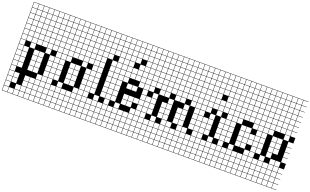

<svg xmlns="http://www.w3.org/2000/svg" viewBox="-127 -1688 4331 2679"><g transform="rotate(20 2038.5 -349.0)"><path d="M0 307.7V-1004.8H538.5V-1000H466.3V-927.9H538.5V-923.1H466.3V-851H538.5V-846.2H466.3V-774H538.5V-769.2H466.3V-697.1H538.5V-692.3H466.3V-620.2H538.5V-615.4H466.3V-543.3H538.5V-538.5H466.3V-466.3H538.5V-384.6H466.3V-312.5H538.5V-307.7H466.3V-235.6H538.5V-230.8H466.3V-158.7H538.5V-153.8H466.3V-81.7H538.5V-76.9H466.3V-4.8H538.5V0H466.3V72.1H538.5V76.9H466.3V149H538.5V153.8H466.3V226H538.5V230.8H466.3V302.9H538.5V307.7ZM389.4 -927.9H461.5V-1000H389.4ZM81.7 -927.9H153.8V-1000H81.7ZM158.7 -927.9H230.8V-1000H158.7ZM312.5 -927.9H384.6V-1000H312.5ZM235.6 -927.9H307.7V-1000H235.6ZM4.8 -927.9H76.9V-1000H4.8ZM389.4 -851H461.5V-923.1H389.4ZM81.7 -851H153.8V-923.1H81.7ZM312.5 -851H384.6V-923.1H312.5ZM158.7 -851H230.8V-923.1H158.7ZM235.6 -851H307.7V-923.1H235.6ZM4.8 -851H76.9V-923.1H4.8ZM389.4 -774H461.5V-846.2H389.4ZM81.7 -774H153.8V-846.2H81.7ZM312.5 -774H384.6V-846.2H312.5ZM235.6 -774H307.7V-846.2H235.6ZM4.8 -774H76.9V-846.2H4.8ZM158.7 -774H230.8V-846.2H158.7ZM312.5 -697.1H384.6V-769.2H312.5ZM4.8 -697.1H76.9V-769.2H4.8ZM158.7 -697.1H230.8V-769.2H158.7ZM81.7 -697.1H153.8V-769.2H81.7ZM389.4 -697.1H461.5V-769.2H389.4ZM235.6 -697.1H307.7V-769.2H235.6ZM312.5 -620.2H384.6V-692.3H312.5ZM4.8 -620.2H76.9V-692.3H4.8ZM81.7 -620.2H153.8V-692.3H81.7ZM389.4 -620.2H461.5V-692.3H389.4ZM235.6 -620.2H307.7V-692.3H235.6ZM158.7 -620.2H230.8V-692.3H158.7ZM312.5 -543.3H384.6V-615.4H312.5ZM4.8 -543.3H76.9V-615.4H4.8ZM81.7 -543.3H153.8V-615.4H81.7ZM389.4 -543.3H461.5V-615.4H389.4ZM235.6 -543.3H307.7V-615.4H235.6ZM158.7 -543.3H230.8V-615.4H158.7ZM158.7 -466.3H230.8V-538.5H158.7ZM81.7 -466.3H153.8V-538.5H81.7ZM312.5 -466.3H384.6V-538.5H312.5ZM4.8 -466.3H76.9V-538.5H4.8ZM389.4 -466.3H461.5V-538.5H389.4ZM235.6 -466.3H307.7V-538.5H235.6ZM76.9 -461.5H4.8V-389.4H76.9ZM158.7 -389.4H230.8V-461.5H158.7ZM389.4 -389.4H461.5V-461.5H389.4ZM312.5 -312.5H384.6V-384.6H312.5ZM235.6 -312.5H307.7V-384.6H235.6ZM81.7 -312.5H153.8V-384.6H81.7ZM4.8 -312.5H76.9V-384.6H4.8ZM235.6 -235.6H307.7V-307.7H235.6ZM81.7 -235.6H153.8V-307.7H81.7ZM312.5 -235.6H384.6V-307.7H312.5ZM4.8 -235.6H76.9V-307.7H4.8ZM235.6 -158.7H307.7V-230.8H235.6ZM81.7 -158.7H153.8V-230.8H81.7ZM312.5 -158.7H384.6V-230.8H312.5ZM4.8 -158.7H76.9V-230.8H4.8ZM235.6 -81.7H307.7V-153.8H235.6ZM4.8 -81.7H76.9V-153.8H4.8ZM312.5 -81.7H384.6V-153.8H312.5ZM81.7 -81.7H153.8V-153.8H81.7ZM4.8 -4.8H76.9V-76.9H4.8ZM389.4 -4.8H461.5V-76.9H389.4ZM235.6 72.1H307.7V0H235.6ZM4.8 72.1H76.9V0H4.8ZM389.4 72.1H461.5V0H389.4ZM312.5 72.1H384.6V0H312.5ZM81.7 72.1H153.8V0H81.7ZM235.6 149H307.7V76.9H235.6ZM81.7 149H153.8V76.9H81.7ZM389.4 149H461.5V76.9H389.4ZM312.5 149H384.6V76.9H312.5ZM4.8 149H76.9V76.9H4.8ZM389.4 226H461.5V153.8H389.4ZM312.5 226H384.6V153.8H312.5ZM158.7 226H230.8V153.8H158.7ZM235.6 226H307.7V153.8H235.6ZM4.8 226H76.9V153.8H4.8ZM81.7 302.9H153.8V230.8H81.7ZM389.4 302.9H461.5V230.8H389.4ZM312.5 302.9H384.6V230.8H312.5ZM158.7 302.9H230.8V230.8H158.7ZM4.8 302.9H76.9V230.8H4.8ZM235.6 302.9H307.7V230.8H235.6Z M538.5 307.7V-1004.8H1076.9V-1000H1004.8V-927.9H1076.9V-923.1H1004.8V-851H1076.9V-846.2H1004.8V-774H1076.9V-769.2H1004.8V-697.1H1076.9V-692.3H1004.8V-620.2H1076.9V-615.4H1004.8V-543.3H1076.9V-538.5H1004.8V-466.3H1076.9V-384.6H1004.8V-312.5H1076.9V-307.7H1004.8V-235.6H1076.9V-230.8H1004.8V-158.7H1076.9V-153.8H1004.8V-81.7H1076.9V-76.9H1004.8V-4.8H1076.9V0H1004.8V72.1H1076.9V76.9H1004.8V149H1076.9V153.8H1004.8V226H1076.9V230.8H1004.8V302.9H1076.9V307.7ZM927.9 -927.9H1000V-1000H927.9ZM851 -927.9H923.1V-1000H851ZM774 -927.9H846.2V-1000H774ZM697.1 -927.9H769.2V-1000H697.1ZM620.2 -927.9H692.3V-1000H620.2ZM543.3 -927.9H615.4V-1000H543.3ZM697.1 -851H769.2V-923.1H697.1ZM851 -851H923.1V-923.1H851ZM620.2 -851H692.3V-923.1H620.2ZM543.3 -851H615.4V-923.1H543.3ZM774 -851H846.2V-923.1H774ZM927.9 -851H1000V-923.1H927.9ZM851 -774H923.1V-846.2H851ZM620.2 -774H692.3V-846.2H620.2ZM543.3 -774H615.4V-846.2H543.3ZM927.9 -774H1000V-846.2H927.9ZM774 -774H846.2V-846.2H774ZM697.1 -774H769.2V-846.2H697.1ZM697.1 -697.1H769.2V-769.2H697.1ZM851 -697.1H923.1V-769.2H851ZM543.3 -697.1H615.4V-769.2H543.3ZM927.9 -697.1H1000V-769.2H927.9ZM620.2 -697.1H692.3V-769.2H620.2ZM774 -697.1H846.2V-769.2H774ZM851 -620.2H923.1V-692.3H851ZM774 -620.2H846.2V-692.3H774ZM927.9 -620.2H1000V-692.3H927.9ZM543.3 -620.2H615.4V-692.3H543.3ZM620.2 -620.2H692.3V-692.3H620.2ZM697.1 -620.2H769.2V-692.3H697.1ZM620.2 -543.3H692.3V-615.4H620.2ZM543.3 -543.3H615.4V-615.4H543.3ZM927.9 -543.3H1000V-615.4H927.9ZM774 -543.3H846.2V-615.4H774ZM851 -543.3H923.1V-615.4H851ZM697.1 -543.3H769.2V-615.4H697.1ZM774 -466.3H846.2V-538.5H774ZM620.2 -466.3H692.3V-538.5H620.2ZM927.9 -466.3H1000V-538.5H927.9ZM543.3 -466.3H615.4V-538.5H543.3ZM851 -466.3H923.1V-538.5H851ZM697.1 -466.3H769.2V-538.5H697.1ZM697.1 -389.4H769.2V-461.5H697.1ZM927.9 -389.4H1000V-461.5H927.9ZM620.2 -389.4H692.3V-461.5H620.2ZM543.3 -389.4H615.4V-461.5H543.3ZM620.2 -312.5H692.3V-384.6H620.2ZM543.3 -312.5H615.4V-384.6H543.3ZM851 -312.5H923.1V-384.6H851ZM774 -312.5H846.2V-384.6H774ZM543.3 -235.6H615.4V-307.7H543.3ZM774 -235.6H846.2V-307.7H774ZM851 -235.6H923.1V-307.7H851ZM620.2 -235.6H692.3V-307.7H620.2ZM774 -158.7H846.2V-230.8H774ZM543.3 -158.7H615.4V-230.8H543.3ZM620.2 -158.7H692.3V-230.8H620.2ZM851 -158.7H923.1V-230.8H851ZM774 -81.7H846.2V-153.8H774ZM620.2 -81.7H692.3V-153.8H620.2ZM543.3 -81.7H615.4V-153.8H543.3ZM851 -81.7H923.1V-153.8H851ZM615.4 -76.9H543.3V-4.8H615.4ZM697.1 -4.8H769.2V-76.9H697.1ZM927.9 -4.8H1000V-76.9H927.9ZM851 72.1H923.1V0H851ZM774 72.1H846.2V0H774ZM697.1 72.1H769.2V0H697.1ZM927.9 72.1H1000V0H927.9ZM543.3 72.1H615.4V0H543.3ZM620.2 72.1H692.3V0H620.2ZM851 149H923.1V76.9H851ZM543.3 149H615.4V76.9H543.3ZM697.1 149H769.2V76.9H697.1ZM927.9 149H1000V76.9H927.9ZM620.2 149H692.3V76.9H620.2ZM774 149H846.2V76.9H774ZM543.3 226H615.4V153.8H543.3ZM851 226H923.1V153.8H851ZM774 226H846.2V153.8H774ZM927.9 226H1000V153.8H927.9ZM697.1 226H769.2V153.8H697.1ZM620.2 226H692.3V153.8H620.2ZM851 302.9H923.1V230.8H851ZM774 302.9H846.2V230.8H774ZM543.3 302.9H615.4V230.8H543.3ZM927.9 302.9H1000V230.8H927.9ZM697.1 302.9H769.2V230.8H697.1ZM620.2 302.9H692.3V230.8H620.2Z M1076.9 307.7V-1004.8H1384.6V-1000H1312.5V-927.9H1384.6V-923.1H1312.5V-851H1384.6V-846.2H1312.5V-774H1384.6V-769.2H1312.5V-697.1H1384.6V-615.4H1312.5V-543.3H1384.6V-538.5H1312.5V-466.3H1384.6V-461.5H1312.5V-389.4H1384.6V-384.6H1312.5V-312.5H1384.6V-307.7H1312.5V-235.6H1384.6V-230.8H1312.5V-158.7H1384.6V-153.8H1312.5V-81.7H1384.6V0H1312.5V72.1H1384.6V76.9H1312.5V149H1384.6V153.8H1312.5V226H1384.6V230.8H1312.5V302.9H1384.6V307.7ZM1235.6 -927.9H1307.7V-1000H1235.6ZM1158.7 -927.9H1230.8V-1000H1158.7ZM1081.7 -927.9H1153.8V-1000H1081.7ZM1235.6 -851H1307.7V-923.1H1235.6ZM1081.7 -851H1153.8V-923.1H1081.7ZM1158.7 -851H1230.8V-923.1H1158.7ZM1235.6 -774H1307.7V-846.2H1235.6ZM1081.7 -774H1153.8V-846.2H1081.7ZM1158.7 -774H1230.8V-846.2H1158.7ZM1235.6 -697.1H1307.7V-769.2H1235.6ZM1081.7 -697.1H1153.8V-769.2H1081.7ZM1158.7 -697.1H1230.8V-769.2H1158.7ZM1235.6 -620.2H1307.7V-692.3H1235.6ZM1081.7 -620.2H1153.8V-692.3H1081.7ZM1158.7 -620.2H1230.8V-692.3H1158.7ZM1081.7 -543.3H1153.8V-615.4H1081.7ZM1158.7 -543.3H1230.8V-615.4H1158.7ZM1081.7 -466.3H1153.8V-538.5H1081.7ZM1158.7 -466.3H1230.8V-538.5H1158.7ZM1081.7 -389.4H1153.8V-461.5H1081.7ZM1158.7 -389.4H1230.8V-461.5H1158.7ZM1081.7 -312.5H1153.8V-384.6H1081.7ZM1158.7 -312.5H1230.8V-384.6H1158.7ZM1081.7 -235.6H1153.8V-307.7H1081.7ZM1158.7 -235.6H1230.8V-307.7H1158.7ZM1081.7 -158.7H1153.8V-230.8H1081.7ZM1158.7 -158.7H1230.8V-230.8H1158.7ZM1158.7 -81.7H1230.8V-153.8H1158.7ZM1081.7 -81.7H1153.8V-153.8H1081.7ZM1235.6 -4.8H1307.7V-76.9H1235.6ZM1153.8 -76.9H1081.7V-4.8H1153.8ZM1158.7 72.1H1230.8V0H1158.7ZM1235.6 72.1H1307.7V0H1235.6ZM1081.7 72.1H1153.8V0H1081.7ZM1158.7 149H1230.8V76.9H1158.7ZM1235.6 149H1307.7V76.9H1235.6ZM1081.7 149H1153.8V76.9H1081.7ZM1158.7 226H1230.8V153.8H1158.7ZM1235.6 226H1307.7V153.8H1235.6ZM1081.7 226H1153.8V153.8H1081.7ZM1158.7 302.9H1230.8V230.8H1158.7ZM1235.6 302.9H1307.7V230.8H1235.6ZM1081.7 302.9H1153.8V230.8H1081.7Z M1384.6 307.7V-1004.8H1846.2V-1000H1774V-927.9H1846.2V-923.1H1774V-851H1846.2V-846.2H1774V-774H1846.2V-769.2H1774V-697.1H1846.2V-692.3H1774V-620.2H1846.2V-615.4H1774V-543.3H1846.2V-538.5H1774V-466.3H1846.2V-461.5H1774V-389.4H1846.2V-230.8H1774V-158.7H1846.2V-76.9H1774V-4.8H1846.2V0H1774V72.1H1846.2V76.9H1774V149H1846.2V153.8H1774V226H1846.2V230.8H1774V302.9H1846.2V307.7ZM1697.1 -927.9H1769.2V-1000H1697.1ZM1620.2 -927.9H1692.3V-1000H1620.2ZM1466.3 -927.9H1538.5V-1000H1466.3ZM1543.3 -927.9H1615.4V-1000H1543.3ZM1389.4 -927.9H1461.5V-1000H1389.4ZM1697.1 -851H1769.2V-923.1H1697.1ZM1620.2 -851H1692.3V-923.1H1620.2ZM1466.3 -851H1538.5V-923.1H1466.3ZM1543.3 -851H1615.4V-923.1H1543.3ZM1389.4 -851H1461.5V-923.1H1389.4ZM1620.2 -774H1692.3V-846.2H1620.2ZM1389.4 -774H1461.5V-846.2H1389.4ZM1543.3 -774H1615.4V-846.2H1543.3ZM1466.3 -774H1538.5V-846.2H1466.3ZM1697.1 -774H1769.2V-846.2H1697.1ZM1389.4 -697.1H1461.5V-769.2H1389.4ZM1543.3 -697.1H1615.4V-769.2H1543.3ZM1620.2 -697.1H1692.3V-769.2H1620.2ZM1466.3 -697.1H1538.5V-769.2H1466.3ZM1389.4 -620.2H1461.5V-692.3H1389.4ZM1543.3 -620.2H1615.4V-692.3H1543.3ZM1466.3 -620.2H1538.5V-692.3H1466.3ZM1697.1 -620.2H1769.2V-692.3H1697.1ZM1389.4 -543.3H1461.5V-615.4H1389.4ZM1543.3 -543.3H1615.4V-615.4H1543.3ZM1620.2 -543.3H1692.3V-615.4H1620.2ZM1466.3 -543.3H1538.5V-615.4H1466.3ZM1697.1 -543.3H1769.2V-615.4H1697.1ZM1389.4 -466.3H1461.5V-538.5H1389.4ZM1543.3 -466.3H1615.4V-538.5H1543.3ZM1466.3 -466.3H1538.5V-538.5H1466.3ZM1620.2 -466.3H1692.3V-538.5H1620.2ZM1697.1 -466.3H1769.2V-538.5H1697.1ZM1389.4 -389.4H1461.5V-461.5H1389.4ZM1543.3 -389.4H1615.4V-461.5H1543.3ZM1466.3 -389.4H1538.5V-461.5H1466.3ZM1466.3 -312.5H1538.5V-384.6H1466.3ZM1697.1 -312.5H1769.2V-384.6H1697.1ZM1389.4 -312.5H1461.5V-384.6H1389.4ZM1620.2 -312.5H1692.3V-384.6H1620.2ZM1466.3 -235.6H1538.5V-307.7H1466.3ZM1389.4 -235.6H1461.5V-307.7H1389.4ZM1466.3 -158.7H1538.5V-230.8H1466.3ZM1697.1 -158.7H1769.2V-230.8H1697.1ZM1389.4 -158.7H1461.5V-230.8H1389.4ZM1620.2 -158.7H1692.3V-230.8H1620.2ZM1466.3 -81.7H1538.5V-153.8H1466.3ZM1697.1 -81.7H1769.2V-153.8H1697.1ZM1389.4 -81.7H1461.5V-153.8H1389.4ZM1620.2 -81.7H1692.3V-153.8H1620.2ZM1461.5 -76.9H1389.4V-4.8H1461.5ZM1543.3 -4.8H1615.4V-76.9H1543.3ZM1543.3 72.1H1615.4V0H1543.3ZM1620.2 72.1H1692.3V0H1620.2ZM1697.1 72.1H1769.2V0H1697.1ZM1466.3 72.1H1538.5V0H1466.3ZM1389.4 72.1H1461.5V0H1389.4ZM1620.2 149H1692.3V76.9H1620.2ZM1697.1 149H1769.2V76.9H1697.1ZM1466.3 149H1538.5V76.9H1466.3ZM1389.4 149H1461.5V76.9H1389.4ZM1543.3 149H1615.4V76.9H1543.3ZM1620.2 226H1692.3V153.8H1620.2ZM1543.3 226H1615.4V153.8H1543.3ZM1697.1 226H1769.2V153.8H1697.1ZM1466.3 226H1538.5V153.8H1466.3ZM1389.4 226H1461.5V153.8H1389.4ZM1620.2 302.9H1692.3V230.8H1620.2ZM1543.3 302.9H1615.4V230.8H1543.3ZM1697.1 302.9H1769.2V230.8H1697.1ZM1466.3 302.9H1538.5V230.8H1466.3ZM1389.4 302.9H1461.5V230.8H1389.4Z M1846.2 307.7V-1004.8H2692.3V-1000H2620.2V-927.9H2692.3V-923.1H2620.2V-851H2692.3V-846.2H2620.2V-774H2692.3V-769.2H2620.2V-697.1H2692.3V-692.3H2620.2V-620.2H2692.3V-615.4H2620.2V-543.3H2692.3V-538.5H2620.2V-466.3H2692.3V-461.5H2620.2V-389.4H2692.3V-384.6H2620.2V-312.5H2692.3V-307.7H2620.2V-235.6H2692.3V-230.8H2620.2V-158.7H2692.3V-153.8H2620.2V-81.7H2692.3V0H2620.2V72.1H2692.3V76.9H2620.2V149H2692.3V153.8H2620.2V226H2692.3V230.8H2620.2V302.9H2692.3V307.7ZM2543.3 -927.9H2615.4V-1000H2543.3ZM2466.3 -927.9H2538.5V-1000H2466.3ZM2389.4 -927.9H2461.5V-1000H2389.4ZM2312.5 -927.9H2384.6V-1000H2312.5ZM2235.6 -927.9H2307.7V-1000H2235.6ZM2158.7 -927.9H2230.8V-1000H2158.7ZM2081.7 -927.9H2153.8V-1000H2081.7ZM2004.8 -927.9H2076.9V-1000H2004.8ZM1927.9 -927.9H2000V-1000H1927.9ZM1851 -927.9H1923.1V-1000H1851ZM2158.7 -851H2230.8V-923.1H2158.7ZM2312.5 -851H2384.6V-923.1H2312.5ZM1851 -851H1923.1V-923.1H1851ZM2235.6 -851H2307.7V-923.1H2235.6ZM2543.3 -851H2615.4V-923.1H2543.3ZM2389.4 -851H2461.5V-923.1H2389.4ZM2081.7 -851H2153.8V-923.1H2081.7ZM1927.9 -851H2000V-923.1H1927.9ZM2466.3 -851H2538.5V-923.1H2466.3ZM2004.8 -851H2076.9V-923.1H2004.8ZM2312.5 -774H2384.6V-846.2H2312.5ZM1851 -774H1923.1V-846.2H1851ZM2543.3 -774H2615.4V-846.2H2543.3ZM2235.6 -774H2307.7V-846.2H2235.6ZM2389.4 -774H2461.5V-846.2H2389.4ZM2158.7 -774H2230.8V-846.2H2158.7ZM1927.9 -774H2000V-846.2H1927.9ZM2081.7 -774H2153.8V-846.2H2081.7ZM2466.3 -774H2538.5V-846.2H2466.3ZM2004.8 -774H2076.9V-846.2H2004.8ZM2312.5 -697.1H2384.6V-769.2H2312.5ZM1851 -697.1H1923.1V-769.2H1851ZM2543.3 -697.1H2615.4V-769.2H2543.3ZM2235.6 -697.1H2307.7V-769.2H2235.6ZM2389.4 -697.1H2461.5V-769.2H2389.4ZM2158.7 -697.1H2230.8V-769.2H2158.7ZM1927.9 -697.1H2000V-769.2H1927.9ZM2081.7 -697.1H2153.8V-769.2H2081.7ZM2466.3 -697.1H2538.5V-769.2H2466.3ZM2004.8 -697.1H2076.9V-769.2H2004.8ZM2081.7 -620.2H2153.8V-692.3H2081.7ZM2158.7 -620.2H2230.8V-692.3H2158.7ZM2004.8 -620.2H2076.9V-692.3H2004.8ZM2312.5 -620.2H2384.6V-692.3H2312.5ZM1851 -620.2H1923.1V-692.3H1851ZM2543.3 -620.2H2615.4V-692.3H2543.3ZM2235.6 -620.2H2307.7V-692.3H2235.6ZM2466.3 -620.2H2538.5V-692.3H2466.3ZM2389.4 -620.2H2461.5V-692.3H2389.4ZM1927.9 -620.2H2000V-692.3H1927.9ZM2004.8 -543.3H2076.9V-615.4H2004.8ZM2312.5 -543.3H2384.6V-615.4H2312.5ZM1851 -543.3H1923.1V-615.4H1851ZM2466.3 -543.3H2538.5V-615.4H2466.3ZM2235.6 -543.3H2307.7V-615.4H2235.6ZM2389.4 -543.3H2461.5V-615.4H2389.4ZM2081.7 -543.3H2153.8V-615.4H2081.7ZM1927.9 -543.3H2000V-615.4H1927.9ZM2543.3 -543.3H2615.4V-615.4H2543.3ZM2158.7 -543.3H2230.8V-615.4H2158.7ZM2004.8 -466.3H2076.9V-538.5H2004.8ZM1851 -466.3H1923.1V-538.5H1851ZM2312.5 -466.3H2384.6V-538.5H2312.5ZM2543.3 -466.3H2615.4V-538.5H2543.3ZM2466.3 -466.3H2538.5V-538.5H2466.3ZM2158.7 -466.3H2230.8V-538.5H2158.7ZM2235.6 -466.3H2307.7V-538.5H2235.6ZM2389.4 -466.3H2461.5V-538.5H2389.4ZM1927.9 -466.3H2000V-538.5H1927.9ZM2081.7 -466.3H2153.8V-538.5H2081.7ZM2312.5 -389.4H2384.6V-461.5H2312.5ZM2389.4 -389.4H2461.5V-461.5H2389.4ZM2543.3 -389.4H2615.4V-461.5H2543.3ZM2158.7 -389.4H2230.8V-461.5H2158.7ZM2081.7 -389.4H2153.8V-461.5H2081.7ZM1851 -389.4H1923.1V-461.5H1851ZM1927.9 -389.4H2000V-461.5H1927.9ZM2466.3 -312.5H2538.5V-384.6H2466.3ZM2004.8 -312.5H2076.9V-384.6H2004.8ZM2235.6 -312.5H2307.7V-384.6H2235.6ZM1851 -312.5H1923.1V-384.6H1851ZM1927.9 -235.6H2000V-307.7H1927.9ZM2235.6 -235.6H2307.7V-307.7H2235.6ZM1851 -235.6H1923.1V-307.7H1851ZM2158.7 -235.6H2230.8V-307.7H2158.7ZM2389.4 -235.6H2461.5V-307.7H2389.4ZM2466.3 -235.6H2538.5V-307.7H2466.3ZM2004.8 -235.6H2076.9V-307.7H2004.8ZM1927.9 -158.7H2000V-230.8H1927.9ZM2235.6 -158.7H2307.7V-230.8H2235.6ZM2158.7 -158.7H2230.8V-230.8H2158.7ZM2389.4 -158.7H2461.5V-230.8H2389.4ZM1851 -158.7H1923.1V-230.8H1851ZM2466.3 -158.7H2538.5V-230.8H2466.3ZM2004.8 -158.7H2076.9V-230.8H2004.8ZM1851 -81.7H1923.1V-153.8H1851ZM1927.9 -81.7H2000V-153.8H1927.9ZM2158.7 -81.7H2230.8V-153.8H2158.7ZM2466.3 -81.7H2538.5V-153.8H2466.3ZM2389.4 -81.7H2461.5V-153.8H2389.4ZM2004.8 -81.7H2076.9V-153.8H2004.8ZM2235.6 -81.7H2307.7V-153.8H2235.6ZM2312.5 -4.8H2384.6V-76.9H2312.5ZM2000 -76.9H1927.9V-4.8H2000ZM2543.3 -4.8H2615.4V-76.9H2543.3ZM2081.7 -4.8H2153.8V-76.9H2081.7ZM2466.3 -4.8H2538.5V-76.9H2466.3ZM1851 -4.8H1923.1V-76.9H1851ZM2235.6 -4.8H2307.7V-76.9H2235.6ZM2312.5 72.1H2384.6V0H2312.5ZM1851 72.1H1923.1V0H1851ZM2389.4 72.1H2461.5V0H2389.4ZM2235.6 72.1H2307.7V0H2235.6ZM1927.9 72.1H2000V0H1927.9ZM2543.3 72.1H2615.4V0H2543.3ZM2466.3 72.1H2538.5V0H2466.3ZM2004.8 72.1H2076.9V0H2004.8ZM2158.7 72.1H2230.8V0H2158.7ZM2081.7 72.1H2153.8V0H2081.7ZM2158.7 149H2230.8V76.9H2158.7ZM1927.9 149H2000V76.9H1927.9ZM2235.6 149H2307.7V76.9H2235.6ZM2004.8 149H2076.9V76.9H2004.8ZM2389.4 149H2461.5V76.9H2389.4ZM1851 149H1923.1V76.9H1851ZM2543.3 149H2615.4V76.9H2543.3ZM2466.3 149H2538.5V76.9H2466.3ZM2312.5 149H2384.6V76.9H2312.5ZM2081.7 149H2153.8V76.9H2081.7ZM2312.5 226H2384.6V153.8H2312.5ZM2158.7 226H2230.8V153.8H2158.7ZM2081.7 226H2153.8V153.8H2081.7ZM2389.4 226H2461.5V153.8H2389.4ZM2543.3 226H2615.4V153.8H2543.3ZM2466.3 226H2538.5V153.8H2466.3ZM1851 226H1923.1V153.8H1851ZM2004.8 226H2076.9V153.8H2004.8ZM2235.6 226H2307.7V153.8H2235.6ZM1927.9 226H2000V153.8H1927.9ZM2158.7 302.9H2230.8V230.8H2158.7ZM2081.7 302.9H2153.8V230.8H2081.7ZM1851 302.9H1923.1V230.8H1851ZM2543.3 302.9H2615.4V230.8H2543.3ZM2466.3 302.9H2538.5V230.8H2466.3ZM2235.6 302.9H2307.7V230.8H2235.6ZM2004.8 302.9H2076.9V230.8H2004.8ZM2312.5 302.9H2384.6V230.8H2312.5ZM1927.9 302.9H2000V230.8H1927.9ZM2389.4 302.9H2461.5V230.8H2389.4Z M2692.3 307.7V-1004.8H3076.9V-1000H3004.8V-927.9H3076.9V-923.1H3004.8V-851H3076.9V-846.2H3004.8V-774H3076.9V-769.2H3004.8V-697.1H3076.9V-692.3H3004.8V-620.2H3076.9V-615.4H3004.8V-543.3H3076.9V-538.5H3004.8V-466.3H3076.9V-384.6H3004.8V-312.5H3076.9V-307.7H3004.8V-235.6H3076.9V-230.8H3004.8V-158.7H3076.9V-153.8H3004.8V-81.7H3076.9V0H3004.8V72.1H3076.9V76.9H3004.8V149H3076.9V153.8H3004.8V226H3076.9V230.8H3004.8V302.9H3076.9V307.7ZM2927.9 -927.9H3000V-1000H2927.9ZM2851 -927.9H2923.1V-1000H2851ZM2774 -927.9H2846.2V-1000H2774ZM2697.1 -927.9H2769.2V-1000H2697.1ZM2927.9 -851H3000V-923.1H2927.9ZM2851 -851H2923.1V-923.1H2851ZM2774 -851H2846.2V-923.1H2774ZM2697.1 -851H2769.2V-923.1H2697.1ZM2927.9 -774H3000V-846.2H2927.9ZM2851 -774H2923.1V-846.2H2851ZM2774 -774H2846.2V-846.2H2774ZM2697.1 -774H2769.2V-846.2H2697.1ZM2774 -697.1H2846.2V-769.2H2774ZM2697.1 -697.1H2769.2V-769.2H2697.1ZM2927.9 -697.1H3000V-769.2H2927.9ZM2851 -697.1H2923.1V-769.2H2851ZM2697.1 -620.2H2769.2V-692.3H2697.1ZM2774 -620.2H2846.2V-692.3H2774ZM2851 -620.2H2923.1V-692.3H2851ZM2927.9 -543.3H3000V-615.4H2927.9ZM2774 -543.3H2846.2V-615.4H2774ZM2697.1 -543.3H2769.2V-615.4H2697.1ZM2851 -543.3H2923.1V-615.4H2851ZM2697.1 -466.3H2769.2V-538.5H2697.1ZM2927.9 -466.3H3000V-538.5H2927.9ZM2774 -466.3H2846.2V-538.5H2774ZM2851 -466.3H2923.1V-538.5H2851ZM2697.1 -389.4H2769.2V-461.5H2697.1ZM2927.9 -389.4H3000V-461.5H2927.9ZM2774 -389.4H2846.2V-461.5H2774ZM2697.1 -312.5H2769.2V-384.6H2697.1ZM2851 -312.5H2923.1V-384.6H2851ZM2774 -235.6H2846.2V-307.7H2774ZM2697.1 -235.6H2769.2V-307.7H2697.1ZM2851 -235.6H2923.1V-307.7H2851ZM2774 -158.7H2846.2V-230.8H2774ZM2697.1 -158.7H2769.2V-230.8H2697.1ZM2851 -158.7H2923.1V-230.8H2851ZM2774 -81.7H2846.2V-153.8H2774ZM2697.1 -81.7H2769.2V-153.8H2697.1ZM2851 -81.7H2923.1V-153.8H2851ZM2846.2 -76.9H2774V-4.8H2846.2ZM2697.1 -4.8H2769.2V-76.9H2697.1ZM2927.9 -4.8H3000V-76.9H2927.9ZM2697.1 72.1H2769.2V0H2697.1ZM2927.9 72.1H3000V0H2927.9ZM2774 72.1H2846.2V0H2774ZM2851 72.1H2923.1V0H2851ZM2851 149H2923.1V76.9H2851ZM2697.1 149H2769.2V76.9H2697.1ZM2927.9 149H3000V76.9H2927.9ZM2774 149H2846.2V76.9H2774ZM2851 226H2923.1V153.8H2851ZM2927.9 226H3000V153.8H2927.9ZM2774 226H2846.2V153.8H2774ZM2697.1 226H2769.2V153.8H2697.1ZM2851 302.9H2923.1V230.8H2851ZM2927.9 302.9H3000V230.8H2927.9ZM2774 302.9H2846.2V230.8H2774ZM2697.1 302.9H2769.2V230.8H2697.1Z M3076.9 307.7V-1004.8H3538.5V-1000H3466.3V-927.9H3538.5V-923.1H3466.3V-851H3538.5V-846.2H3466.3V-774H3538.5V-769.2H3466.3V-697.1H3538.5V-692.3H3466.3V-620.2H3538.5V-615.4H3466.3V-543.3H3538.5V-538.5H3466.3V-466.3H3538.5V-461.5H3466.3V-389.4H3538.5V-307.7H3466.3V-235.6H3538.5V-230.8H3466.3V-158.7H3538.5V-76.9H3466.3V-4.8H3538.5V0H3466.3V72.1H3538.5V76.9H3466.3V149H3538.5V153.8H3466.3V226H3538.5V230.8H3466.3V302.9H3538.5V307.7ZM3389.4 -927.9H3461.5V-1000H3389.4ZM3158.7 -927.9H3230.8V-1000H3158.7ZM3312.5 -927.9H3384.6V-1000H3312.5ZM3081.7 -927.9H3153.8V-1000H3081.7ZM3235.6 -927.9H3307.7V-1000H3235.6ZM3389.4 -851H3461.5V-923.1H3389.4ZM3158.7 -851H3230.8V-923.1H3158.7ZM3312.5 -851H3384.6V-923.1H3312.5ZM3081.7 -851H3153.8V-923.1H3081.7ZM3235.6 -851H3307.7V-923.1H3235.6ZM3389.4 -774H3461.5V-846.2H3389.4ZM3158.7 -774H3230.8V-846.2H3158.7ZM3312.5 -774H3384.6V-846.2H3312.5ZM3235.6 -774H3307.7V-846.2H3235.6ZM3081.7 -774H3153.8V-846.2H3081.7ZM3389.4 -697.1H3461.5V-769.2H3389.4ZM3312.5 -697.1H3384.6V-769.2H3312.5ZM3158.7 -697.1H3230.8V-769.2H3158.7ZM3235.6 -697.1H3307.7V-769.2H3235.6ZM3081.7 -697.1H3153.8V-769.2H3081.7ZM3312.5 -620.2H3384.6V-692.3H3312.5ZM3081.7 -620.2H3153.8V-692.3H3081.7ZM3235.6 -620.2H3307.7V-692.3H3235.6ZM3158.7 -620.2H3230.8V-692.3H3158.7ZM3389.4 -620.2H3461.5V-692.3H3389.4ZM3312.5 -543.3H3384.6V-615.4H3312.5ZM3081.7 -543.3H3153.8V-615.4H3081.7ZM3235.6 -543.3H3307.7V-615.4H3235.6ZM3158.7 -543.3H3230.8V-615.4H3158.7ZM3389.4 -543.3H3461.5V-615.4H3389.4ZM3312.5 -466.3H3384.6V-538.5H3312.5ZM3158.7 -466.3H3230.8V-538.5H3158.7ZM3081.7 -466.3H3153.8V-538.5H3081.7ZM3389.4 -466.3H3461.5V-538.5H3389.4ZM3235.6 -466.3H3307.7V-538.5H3235.6ZM3307.7 -461.5H3235.6V-389.4H3307.7ZM3158.7 -389.4H3230.8V-461.5H3158.7ZM3081.7 -389.4H3153.8V-461.5H3081.7ZM3158.7 -312.5H3230.8V-384.6H3158.7ZM3389.4 -312.5H3461.5V-384.6H3389.4ZM3312.5 -312.5H3384.6V-384.6H3312.5ZM3081.7 -312.5H3153.8V-384.6H3081.7ZM3158.7 -235.6H3230.8V-307.7H3158.7ZM3389.4 -235.6H3461.5V-307.7H3389.4ZM3312.5 -235.6H3384.6V-307.7H3312.5ZM3081.7 -235.6H3153.8V-307.7H3081.7ZM3158.7 -158.7H3230.8V-230.8H3158.7ZM3312.5 -158.7H3384.6V-230.8H3312.5ZM3389.4 -158.7H3461.5V-230.8H3389.4ZM3081.7 -158.7H3153.8V-230.8H3081.7ZM3158.7 -81.7H3230.8V-153.8H3158.7ZM3081.7 -81.7H3153.8V-153.8H3081.7ZM3312.5 -81.7H3384.6V-153.8H3312.5ZM3389.4 -81.7H3461.5V-153.8H3389.4ZM3235.6 -4.8H3307.7V-76.9H3235.6ZM3081.7 -4.8H3153.8V-76.9H3081.7ZM3235.6 72.1H3307.7V0H3235.6ZM3081.7 72.1H3153.8V0H3081.7ZM3158.7 72.1H3230.8V0H3158.7ZM3312.5 72.1H3384.6V0H3312.5ZM3389.4 72.1H3461.5V0H3389.4ZM3235.6 149H3307.7V76.9H3235.6ZM3389.4 149H3461.5V76.9H3389.4ZM3158.7 149H3230.8V76.9H3158.7ZM3312.5 149H3384.6V76.9H3312.5ZM3081.7 149H3153.8V76.9H3081.7ZM3389.4 226H3461.5V153.8H3389.4ZM3158.7 226H3230.8V153.8H3158.7ZM3312.5 226H3384.6V153.8H3312.5ZM3235.6 226H3307.7V153.8H3235.6ZM3081.7 226H3153.8V153.8H3081.7ZM3389.4 302.9H3461.5V230.8H3389.4ZM3312.5 302.9H3384.6V230.8H3312.5ZM3235.6 302.9H3307.7V230.8H3235.6ZM3081.7 302.9H3153.8V230.8H3081.7ZM3158.7 302.9H3230.8V230.8H3158.7Z M3538.5 307.7V-1004.8H4076.9V-1000H4004.8V-927.9H4076.9V-923.1H4004.8V-851H4076.9V-846.2H4004.8V-774H4076.9V-769.2H4004.8V-697.1H4076.9V-692.3H4004.8V-620.2H4076.9V-615.4H4004.8V-543.3H4076.9V-538.5H4004.8V-466.3H4076.9V-384.6H4004.8V-312.5H4076.9V-307.7H4004.8V-235.6H4076.9V-230.8H4004.8V-158.7H4076.9V-153.8H4004.8V-81.7H4076.9V0H4004.8V72.1H4076.9V76.9H4004.8V149H4076.9V153.8H4004.8V226H4076.9V230.8H4004.8V302.9H4076.9V307.7ZM3927.9 -927.9H4000V-1000H3927.9ZM3851 -927.9H3923.1V-1000H3851ZM3774 -927.9H3846.2V-1000H3774ZM3697.1 -927.9H3769.2V-1000H3697.1ZM3620.2 -927.9H3692.3V-1000H3620.2ZM3543.3 -927.9H3615.4V-1000H3543.3ZM3697.1 -851H3769.2V-923.1H3697.1ZM3851 -851H3923.1V-923.1H3851ZM3620.2 -851H3692.3V-923.1H3620.2ZM3543.3 -851H3615.4V-923.1H3543.3ZM3774 -851H3846.2V-923.1H3774ZM3927.9 -851H4000V-923.1H3927.9ZM3851 -774H3923.1V-846.2H3851ZM3620.2 -774H3692.3V-846.2H3620.2ZM3543.3 -774H3615.4V-846.2H3543.3ZM3927.9 -774H4000V-846.2H3927.9ZM3774 -774H3846.2V-846.2H3774ZM3697.1 -774H3769.2V-846.2H3697.1ZM3697.1 -697.1H3769.2V-769.2H3697.1ZM3851 -697.1H3923.1V-769.2H3851ZM3543.3 -697.1H3615.4V-769.2H3543.3ZM3927.9 -697.1H4000V-769.2H3927.9ZM3620.2 -697.1H3692.3V-769.2H3620.2ZM3774 -697.1H3846.2V-769.2H3774ZM3851 -620.2H3923.1V-692.3H3851ZM3774 -620.2H3846.2V-692.3H3774ZM3927.9 -620.2H4000V-692.3H3927.9ZM3543.3 -620.2H3615.4V-692.3H3543.3ZM3620.2 -620.2H3692.3V-692.3H3620.2ZM3697.1 -620.2H3769.2V-692.3H3697.1ZM3620.2 -543.3H3692.3V-615.4H3620.2ZM3543.3 -543.3H3615.4V-615.4H3543.3ZM3927.9 -543.3H4000V-615.4H3927.9ZM3774 -543.3H3846.2V-615.4H3774ZM3851 -543.3H3923.1V-615.4H3851ZM3697.1 -543.3H3769.2V-615.4H3697.1ZM3774 -466.3H3846.2V-538.5H3774ZM3620.2 -466.3H3692.3V-538.5H3620.2ZM3927.9 -466.3H4000V-538.5H3927.9ZM3543.3 -466.3H3615.4V-538.5H3543.3ZM3851 -466.3H3923.1V-538.5H3851ZM3697.1 -466.3H3769.2V-538.5H3697.1ZM3697.1 -389.4H3769.2V-461.5H3697.1ZM3927.9 -389.4H4000V-461.5H3927.9ZM3620.2 -389.4H3692.3V-461.5H3620.2ZM3543.3 -389.4H3615.4V-461.5H3543.3ZM3620.2 -312.5H3692.3V-384.6H3620.2ZM3543.3 -312.5H3615.4V-384.6H3543.3ZM3851 -312.5H3923.1V-384.6H3851ZM3774 -312.5H3846.2V-384.6H3774ZM3543.3 -235.6H3615.4V-307.7H3543.3ZM3774 -235.6H3846.2V-307.7H3774ZM3851 -235.6H3923.1V-307.7H3851ZM3620.2 -235.6H3692.3V-307.7H3620.2ZM3774 -158.7H3846.2V-230.8H3774ZM3543.3 -158.7H3615.4V-230.8H3543.3ZM3620.2 -158.7H3692.3V-230.8H3620.2ZM3851 -158.7H3923.1V-230.8H3851ZM3774 -81.7H3846.2V-153.8H3774ZM3620.2 -81.7H3692.3V-153.8H3620.2ZM3543.3 -81.7H3615.4V-153.8H3543.3ZM3615.4 -76.9H3543.3V-4.8H3615.4ZM3851 -4.8H3923.1V-76.9H3851ZM3697.1 -4.8H3769.2V-76.9H3697.1ZM3927.9 -4.8H4000V-76.9H3927.9ZM3851 72.1H3923.1V0H3851ZM3774 72.1H3846.2V0H3774ZM3697.1 72.1H3769.2V0H3697.1ZM3927.9 72.1H4000V0H3927.9ZM3543.3 72.1H3615.4V0H3543.3ZM3620.2 72.1H3692.3V0H3620.2ZM3851 149H3923.1V76.9H3851ZM3543.3 149H3615.4V76.9H3543.3ZM3697.1 149H3769.2V76.9H3697.1ZM3927.9 149H4000V76.9H3927.9ZM3620.2 149H3692.3V76.9H3620.2ZM3774 149H3846.2V76.9H3774ZM3851 226H3923.1V153.8H3851ZM3543.3 226H3615.4V153.8H3543.3ZM3774 226H3846.2V153.8H3774ZM3927.9 226H4000V153.8H3927.9ZM3697.1 226H3769.2V153.8H3697.1ZM3620.2 226H3692.3V153.8H3620.2ZM3851 302.9H3923.1V230.8H3851ZM3774 302.9H3846.2V230.8H3774ZM3543.3 302.9H3615.4V230.8H3543.3ZM3927.9 302.9H4000V230.8H3927.9ZM3697.1 302.9H3769.2V230.8H3697.1ZM3620.2 302.9H3692.3V230.8H3620.2Z"/></g></svg>

Font: Jacquarda Bastarda 9 Charted
Style: Regular
Weight: 400
Designer: Sarah Cadigan-Fried
Version: Version 1.000; ttfautohint (v1.8.4.7-5d5b)